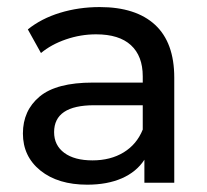

<svg xmlns="http://www.w3.org/2000/svg" viewBox="-20 -512 581 538"><path d="M414.5 -442.5C378.6 -475.6 326.9 -492.2 259.4 -492.2C220.2 -492.2 183.1 -486.8 148.1 -476.1C113.2 -465.4 83.1 -449.9 58 -429.6L94.8 -363.4C113.8 -379.3 137.1 -392.1 164.7 -401.6C192.3 -411.1 220.5 -415.8 249.3 -415.8C292.3 -415.8 324.8 -405.7 346.8 -385.5C368.9 -365.2 380 -336.1 380 -298.1V-280.6H240.1C172 -280.6 122.4 -267.6 91.1 -241.5C59.8 -215.4 44.2 -180.9 44.2 -138C44.2 -95.1 60.6 -60.4 93.4 -34C126.2 -7.7 169.9 5.5 224.5 5.5C261.9 5.5 294.2 -0.5 321.5 -12.4C348.8 -24.4 369.8 -41.7 384.6 -64.4V0H468.3V-294.4C468.3 -360 450.3 -409.4 414.5 -442.5ZM326.6 -85.1C302.1 -70.1 272.9 -62.6 239.2 -62.6C205.5 -62.6 179.1 -69.6 160.1 -83.7C141.1 -97.8 131.6 -117.1 131.6 -141.7C131.6 -192 169 -217.1 243.8 -217.1H380V-149C368.9 -121.4 351.1 -100.1 326.6 -85.1Z"/></svg>

Font: Montserrat Ace
Style: Regular
Weight: 500
Designer: Julieta Ulanovsky
Foundry: Julieta Ulanovsky
Version: Version 1